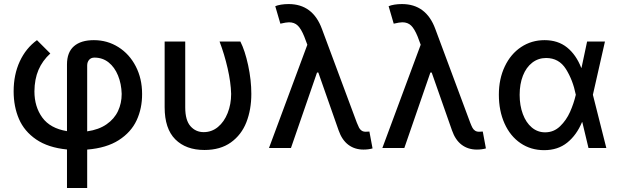

<svg xmlns="http://www.w3.org/2000/svg" viewBox="-20 -737 3079 956"><path d="M447.3 -537.1Q514.6 -537.1 569.6 -502.4Q624.5 -467.8 656 -406.7Q687.5 -345.7 687.5 -269.5Q688 -197.8 660.4 -138.2Q632.8 -78.6 571.5 -39.3Q510.3 0 414.1 7.8V199.2H313.5V7.3Q219.7 -2 160.4 -42.5Q101.1 -83 74.5 -144.5Q47.9 -206.1 47.9 -282.2Q47.9 -365.2 78.4 -431.2Q108.9 -497.1 164.1 -537.1L230.5 -470.7Q191.4 -435.1 171.6 -388.9Q151.9 -342.8 151.4 -282.2Q151.4 -205.6 190.7 -151.6Q230 -97.7 313.5 -84V-416Q313.5 -476.6 348.1 -506.8Q382.8 -537.1 447.3 -537.1ZM585.9 -269.5Q584.5 -319.8 567.6 -361.1Q550.8 -402.3 520.8 -426.3Q490.7 -450.2 450.2 -450.2Q433.1 -450.2 423.6 -439Q414.1 -427.7 414.1 -411.1V-83Q472.2 -91.3 510.7 -118.2Q549.3 -145 567.6 -184.1Q585.9 -223.1 585.9 -269.5Z M902.3 -530.3V-202.1Q902.3 -138.2 928.5 -108.6Q954.6 -79.1 994.1 -79.1Q1034.2 -79.1 1065.2 -104.7Q1096.2 -130.4 1113.5 -174.1Q1130.9 -217.8 1130.9 -269.5Q1129.4 -327.1 1113.3 -397.2Q1097.2 -467.3 1073.2 -530.3H1176.8Q1199.7 -485.4 1215.6 -411.9Q1231.4 -338.4 1231.4 -269.5Q1231.4 -191.4 1206.8 -128.4Q1182.1 -65.4 1129.6 -27.8Q1077.1 9.8 998 9.8Q905.8 9.8 852.8 -43.2Q799.8 -96.2 799.8 -203.1V-530.3Z M1666 -87.9 1564.9 -376H1558.6L1428.7 0H1319.3L1510.3 -514.2L1495.1 -554.7Q1479.5 -593.3 1462.6 -609.6Q1445.8 -626 1418.9 -626Q1405.3 -626 1376 -619.1L1350.6 -706.1Q1361.3 -710.9 1379.2 -713.9Q1397 -716.8 1417 -716.8Q1537.6 -716.8 1583 -592.8L1756.8 -126Q1763.2 -109.9 1767.8 -101.1Q1772.5 -92.3 1780.5 -86.7Q1788.6 -81.1 1800.8 -81.1L1819.3 -82L1835 2Q1814.5 7.8 1790 7.8Q1746.1 7.8 1714.4 -16.1Q1682.6 -40 1666 -87.9Z M2230.5 -87.9 2129.4 -376H2123L1993.2 0H1883.8L2074.7 -514.2L2059.6 -554.7Q2043.9 -593.3 2027.1 -609.6Q2010.3 -626 1983.4 -626Q1969.7 -626 1940.4 -619.1L1915 -706.1Q1925.8 -710.9 1943.6 -713.9Q1961.4 -716.8 1981.4 -716.8Q2102.1 -716.8 2147.5 -592.8L2321.3 -126Q2327.6 -109.9 2332.3 -101.1Q2336.9 -92.3 2345 -86.7Q2353 -81.1 2365.2 -81.1L2383.8 -82L2399.4 2Q2378.9 7.8 2354.5 7.8Q2310.5 7.8 2278.8 -16.1Q2247.1 -40 2230.5 -87.9Z M2463.9 -265.6Q2463.9 -344.2 2493.4 -406.2Q2522.9 -468.3 2574.7 -502.7Q2626.5 -537.1 2691.4 -537.1Q2758.3 -537.1 2803.5 -500.7Q2848.6 -464.4 2874 -399.4H2875.5L2903.3 -530.3H2992.2L2932.1 -265.1L2999 0H2910.2L2879.4 -128.9H2877.9Q2851.1 -64.5 2804.4 -26.9Q2757.8 10.7 2689.5 10.7Q2623 10.7 2571.8 -24.2Q2520.5 -59.1 2492.2 -122.1Q2463.9 -185.1 2463.9 -265.6ZM2694.3 -78.1Q2737.3 -78.1 2768.6 -108.2Q2799.8 -138.2 2818.4 -179.9Q2836.9 -221.7 2846.7 -263.7L2847.2 -265.1L2846.7 -266.6Q2832.5 -337.9 2797.9 -393.1Q2763.2 -448.2 2699.2 -448.2Q2660.2 -448.2 2630.1 -425Q2600.1 -401.9 2583.7 -360.1Q2567.4 -318.4 2567.4 -264.6Q2567.4 -211.9 2583.3 -169.2Q2599.1 -126.5 2627.9 -102.3Q2656.7 -78.1 2694.3 -78.1Z"/></svg>

Font: Pretendard Medium
Style: Regular
Weight: 500
Designer: Base glyphs from Inter by Rasmus Andersson; Hangeul glyphs from Noto Sans CJK(Source Han Sans) by Jang Soo-young and Kan
Foundry: Kil Hyung-jin
Version: Version 1.309